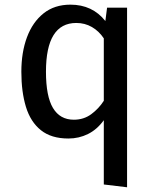

<svg xmlns="http://www.w3.org/2000/svg" viewBox="-20 -573 655 812"><path d="M277.9 -553.3Q370.8 -553.3 425.6 -484.1L432.8 -540.5H517.4V219L419 207.2V-64.6Q390.3 -25.1 352.1 -6.2Q313.8 12.8 269.2 12.8Q196.9 12.8 153.1 -22.3Q109.2 -57.4 89.7 -121Q70.3 -184.6 70.3 -269.7Q70.3 -351.8 94.1 -415.6Q117.9 -479.5 164.1 -516.4Q210.3 -553.3 277.9 -553.3ZM302.6 -475.9Q174.4 -475.9 174.4 -269.7Q174.4 -165.6 204.1 -116.2Q233.8 -66.7 292.3 -66.7Q334.4 -66.7 366.2 -90.3Q397.9 -113.8 419 -146.7V-410.8Q398.5 -441.5 368.7 -458.7Q339 -475.9 302.6 -475.9Z"/></svg>

Font: Fira Code Retina
Style: Regular
Weight: 450
Monospace: yes
Designer: Carrois Corporate, Edenspiekermann AG, Nikita Prokopov
Foundry: Carrois Corporate, Edenspiekermann AG, Nikita Prokopov
Version: Version 6.002